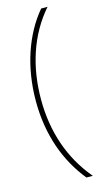

<svg xmlns="http://www.w3.org/2000/svg" viewBox="-133 -757 521 957"><g transform="rotate(-15 127.5 -278.0)"><path d="M42 -274C42 -99 96 46 187 158H220C119 39 69 -109 69 -275C69 -443 117 -596 220 -714H187C96 -606 42 -451 42 -274Z"/></g></svg>

Font: Noto Sans Thai Looped Thin
Style: Regular
Weight: 100
Designer: Sasikarn Vongin, Ben Mitchell
Foundry: The Fontpad Ltd
Version: Version 1.001